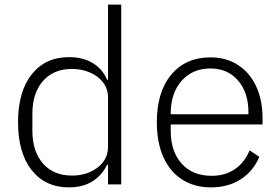

<svg xmlns="http://www.w3.org/2000/svg" viewBox="-20 -797 1211 830"><path d="M58 -269Q58 -401 117 -475.5Q176 -550 278 -550Q339 -550 381.5 -524Q424 -498 443 -452H447V-777H504V0H447V-85H443Q421 -39 379.5 -13Q338 13 278 13Q176 13 117 -61.5Q58 -136 58 -269ZM447 -163V-377Q447 -412 426 -440Q405 -468 369 -483.5Q333 -499 291 -499Q211 -499 165.5 -446.5Q120 -394 120 -306V-231Q120 -143 165.5 -90.5Q211 -38 291 -38Q356 -38 401.5 -72.5Q447 -107 447 -163Z M658 -269Q658 -400 720.5 -474.5Q783 -549 890 -549Q958 -549 1009 -516Q1060 -483 1087.5 -423.5Q1115 -364 1115 -285V-259H718V-231Q718 -143 765 -90Q812 -37 895 -37Q953 -37 995 -65.5Q1037 -94 1059 -147L1101 -119Q1076 -58 1021.5 -22.5Q967 13 892 13Q821 13 768 -20.5Q715 -54 686.5 -117.5Q658 -181 658 -269ZM718 -303H1054V-311Q1054 -397 1009 -449Q964 -501 890 -501Q812 -501 765 -447.5Q718 -394 718 -307Z"/></svg>

Font: IBM Plex Sans JP Light
Style: Regular
Weight: 300
Designer: Mike Abbink; Paul van der Laan; Pieter van Rosmalen; Wujin Sim; Yejin Wi; Jinhee Kim; Boomi Park; Yona Kim; Kichan Ma
Foundry: Sandoll Inc.
Version: Version 1.002